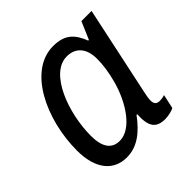

<svg xmlns="http://www.w3.org/2000/svg" viewBox="-149 -675 815 815"><g transform="rotate(-45 258.0 -268.0)"><path d="M166 10C229 10 277 -27 323 -89H327C323 -16 344 10 397 10C416 10 440 4 451 -2L465 -66C454 -62 444 -61 435 -61C415 -61 408 -72 408 -90C408 -103 411 -119 415 -137L500 -536H439L405 -457H401C379 -513 350 -546 279 -546C132 -546 37 -349 37 -160C37 -49 88 10 166 10ZM195 -61C148 -61 123 -94 123 -163C123 -299 187 -474 289 -474C344 -474 373 -436 373 -376C373 -343 368 -301 355 -254C328 -155 265 -61 195 -61Z"/></g></svg>

Font: Noto Sans SemiCondensed
Style: Italic
Weight: 400
Width: 4
Italic angle: -12°
Designer: Monotype Design Team
Foundry: Monotype Imaging Inc.
Version: Version 2.013